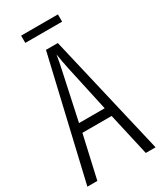

<svg xmlns="http://www.w3.org/2000/svg" viewBox="-211 -913 825 985"><g transform="rotate(-30 202.0 -420.5)"><path d="M311 -841H93V-798H311ZM346 0H404L237 -714H167L0 0H59L116 -252H289ZM278 -304H126L184 -574C192 -609 197 -637 202 -667C207 -637 211 -609 219 -574Z"/></g></svg>

Font: Noto Sans Display Condensed Light
Style: Regular
Weight: 300
Width: 3
Designer: Monotype Design Team
Foundry: Monotype Imaging Inc.
Version: Version 1.900